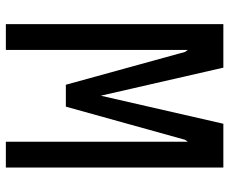

<svg xmlns="http://www.w3.org/2000/svg" viewBox="-82 -682 765 640"><g transform="rotate(90 300.0 -362.5)"><path d="M61 -725H206L299.5 -316.5L393 -725H539V0H453V-606.5L446.5 -597.5L336 -200H263L153.5 -597.5L147 -606.5V0H61Z"/></g></svg>

Font: JuliaMono Latin
Style: Regular
Weight: 400
Monospace: yes
Designer: cormullion
Foundry: corm
Version: Version 0.049; ttfautohint (v1.8.4)